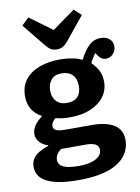

<svg xmlns="http://www.w3.org/2000/svg" viewBox="-111 -904 881 1210"><g transform="rotate(-10 330.0 -299.5)"><path d="M292.5 232.5Q225.5 232.5 175.5 224.3Q125.5 216 92.5 199.5Q59.5 183 43 158.7Q26.5 134.5 26.5 102Q26.5 70 41.2 48.5Q56 27 82 12.2Q108 -2.5 141 -13.5V-17Q104.5 -28 85.7 -51.5Q67 -75 67 -100Q67 -125.5 81.7 -150.5Q96.5 -175.5 133 -203.5V-206.5Q93 -227.5 71.7 -262.5Q50.5 -297.5 50.5 -346Q50.5 -410 84.2 -452.3Q118 -494.5 176 -515.8Q234 -537 306.5 -537Q328.5 -537 352.8 -534.5Q377 -532 401.8 -526.3Q426.5 -520.5 448.5 -509.5Q475 -564 507.3 -594.8Q539.5 -625.5 583 -625.5Q603 -625.5 620.5 -618Q638 -610.5 648.8 -596Q659.5 -581.5 659.5 -559Q659.5 -531 640.5 -511Q621.5 -491 595 -491Q579 -491 567 -498.8Q555 -506.5 546 -519.5L534 -538Q524.5 -526 515.5 -511.3Q506.5 -496.5 498.5 -479.5Q523.5 -455 540.5 -424.5Q557.5 -394 557.5 -350.5Q557.5 -298 527.3 -256.5Q497 -215 441 -190.7Q385 -166.5 307.5 -166.5Q279.5 -166.5 255.8 -169.7Q232 -173 215 -177.5Q201.5 -166 194.8 -154.5Q188 -143 188 -132.5Q188 -116.5 198.5 -108.3Q209 -100 226 -97.5Q243 -95 261.5 -95H433Q526 -95 576.3 -63.3Q626.5 -31.5 626.5 35Q626.5 63.5 616.5 91.5Q606.5 119.5 583.8 145Q561 170.5 522.5 190.2Q484 210 427.3 221.2Q370.5 232.5 292.5 232.5ZM309 145Q356 145 389 135.2Q422 125.5 439.7 108Q457.5 90.5 457.5 68Q457.5 42.5 436.5 31.3Q415.5 20 379.5 20H217Q198.5 33 188.8 49.3Q179 65.5 179 84.5Q179 115 210.8 130Q242.5 145 309 145ZM304.5 -259Q349 -259 372.5 -282.8Q396 -306.5 396 -350.5Q396 -399 371 -424Q346 -449 301.5 -449Q256 -449 234.3 -421Q212.5 -393 212.5 -352.5Q212.5 -311 237 -285Q261.5 -259 304.5 -259ZM302 -602.5Q282.5 -602.5 269.8 -607.8Q257 -613 246.8 -623.5Q236.5 -634 224 -649L111.5 -788L157.5 -832L301.5 -726.5L447 -831L492.5 -789L371 -640Q354.5 -620.5 338.5 -611.5Q322.5 -602.5 302 -602.5Z"/></g></svg>

Font: Literata Variable Black
Style: Regular
Weight: 900
Designer: Latin by Veronika Burian and Jose Scaglione. Greek by Irene Vlachou. Cyrillic by Vera Evstafieva.
Foundry: TypeTogether
Version: Version 3.021